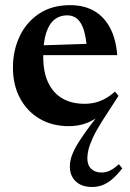

<svg xmlns="http://www.w3.org/2000/svg" viewBox="-20 -490 518 764"><path d="M451.5 -108.5 388 -10.5Q363 29 350 57Q337 85 332.2 104.8Q327.5 124.5 327.5 139.5Q327.5 167 343 181.8Q358.5 196.5 384.5 196.5Q400 196.5 415.8 189.5Q431.5 182.5 453 163.5L466.5 180Q444.5 208 425.2 224Q406 240 387 247Q368 254 346 254Q304.5 254 281.2 231.5Q258 209 258 172.5Q258 150.5 266.5 127.5Q275 104.5 292.5 76.5Q310 48.5 337.5 11.5L382 -46.5L388 -39.5Q358 -13 325.2 -0.5Q292.5 12 254 12Q188 12 138 -17.2Q88 -46.5 59.8 -99Q31.5 -151.5 31.5 -221Q31.5 -288.5 58 -345Q84.5 -401.5 135.5 -435.5Q186.5 -469.5 259 -469.5Q315.5 -469.5 355.5 -446Q395.5 -422.5 418.5 -378.2Q441.5 -334 446.5 -270.5H126.5L127 -309L384.5 -317.5L326 -293.5Q323 -339.5 313.8 -369.5Q304.5 -399.5 288.2 -414.2Q272 -429 247 -429Q218.5 -429 197.2 -412.5Q176 -396 164 -360Q152 -324 152 -265Q152 -202.5 172 -160.8Q192 -119 228.8 -98Q265.5 -77 316 -77Q338.5 -77 359 -82Q379.5 -87 399 -97.8Q418.5 -108.5 437.5 -125.5Z"/></svg>

Font: Newsreader 36pt SemiBold
Style: Regular
Weight: 600
Designer: Hugues Gentile
Foundry: Production Type
Version: Version 1.003